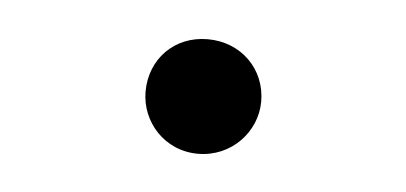

<svg xmlns="http://www.w3.org/2000/svg" viewBox="-26 -128 374 177"><g transform="rotate(5 161.5 -39.0)"><path d="M161 14C192 14 215 -11 215 -39C215 -69 192 -92 161 -92C130 -92 108 -69 108 -39C108 -11 130 14 161 14Z"/></g></svg>

Font: Noto Serif CJK SC ExtraLight
Style: Regular
Weight: 200
Designer: Ryoko NISHIZUKA 西塚涼子 (kana & ideographs); Frank Grießhammer (Latin, Greek & Cyrillic); Wenlong ZHANG 张文龙 (bopomofo); San
Foundry: Adobe
Version: Version 2.001;hotconv 1.1.0;makeotfexe 2.6.0